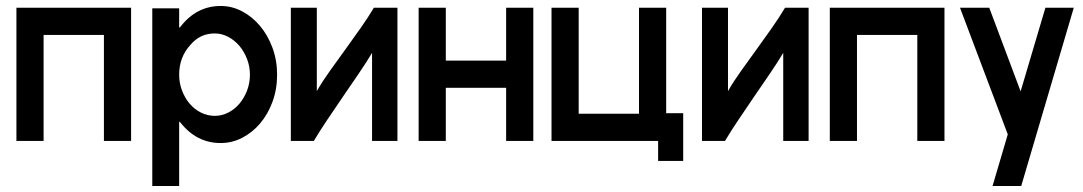

<svg xmlns="http://www.w3.org/2000/svg" viewBox="-20 -474 3628 643"><path d="M419 -448V-2H328V-357H126V-2H35V-448Z M490 -446H580V-381Q582 -383 584 -384Q638 -454 719 -454Q757 -454 791 -436Q825 -418 851 -387Q877 -356 892.5 -314Q908 -272 908 -224Q908 -175 892.5 -133Q877 -91 851 -60.5Q825 -30 791 -12.5Q757 5 719 5Q638 5 584 -64L580 -67V149H490ZM618 -324Q580 -283 580 -224Q580 -196 589.5 -171Q599 -146 615 -127Q631 -108 653 -97Q675 -86 699 -86Q723 -86 744.5 -97Q766 -108 782 -127Q798 -146 807.5 -171Q817 -196 817 -224Q817 -251 807.5 -276Q798 -301 782 -320Q766 -339 744.5 -350.5Q723 -362 699 -362Q650 -362 618 -324Z M1226 -2V-297Q1207 -265 1181 -227Q1155 -189 1128 -149.5Q1101 -110 1075.5 -72Q1050 -34 1031 -2H954V-448H1041V-169Q1060 -202 1085.5 -237.5Q1111 -273 1137 -309Q1163 -345 1188 -380.5Q1213 -416 1232 -448H1311V-2Z M1766 -448V-2H1675V-180H1473V-2H1382V-448H1473V-271H1675V-448Z M1827 -2V-448H1918V-93H2120V-448H2211V-95H2268V65H2184V-2Z M2603 -2V-297Q2584 -265 2558 -227Q2532 -189 2505 -149.5Q2478 -110 2452.5 -72Q2427 -34 2408 -2H2331V-448H2418V-169Q2437 -202 2462.5 -237.5Q2488 -273 2514 -309Q2540 -345 2565 -380.5Q2590 -416 2609 -448H2688V-2Z M3143 -448V-2H3052V-357H2850V-2H2759V-448Z M3576 -448 3400 149H3304L3355 -24L3195 -448H3293L3398 -168L3481 -448Z"/></svg>

Font: Fundamental  Brigade
Style: Regular
Weight: 400
Designer: Peter Wiegel, original typeface by Arno Drescher 1935
Foundry: Peter Wiegel
Version: Version 0.000 2012 initial release